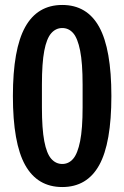

<svg xmlns="http://www.w3.org/2000/svg" viewBox="-20 -742 501 774"><path d="M231 12Q131 12 81.5 -76.5Q32 -165 32 -355Q32 -544 81.5 -633Q131 -722 231 -722Q331 -722 380 -633Q429 -544 429 -355Q429 -165 380 -76.5Q331 12 231 12ZM231 -81Q257 -81 275 -102Q293 -123 303 -173Q313 -223 313 -309V-401Q313 -488 303 -538Q293 -588 275 -608.5Q257 -629 231 -629Q205 -629 186.5 -608Q168 -587 158.5 -537.5Q149 -488 149 -401V-309Q149 -223 158.5 -173Q168 -123 186.5 -102Q205 -81 231 -81Z"/></svg>

Font: Special Gothic Condensed One
Style: Regular
Weight: 400
Designer: Alistair McCready
Foundry: Monolith
Version: Version 1.010; ttfautohint (v1.8.4.7-5d5b)